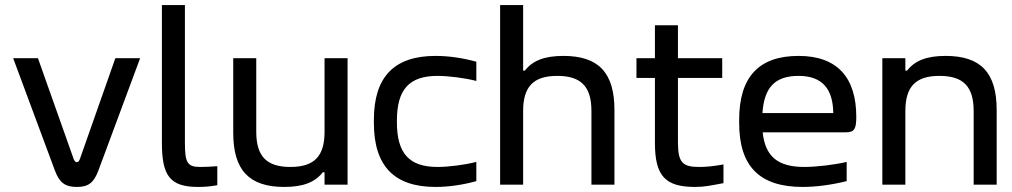

<svg xmlns="http://www.w3.org/2000/svg" viewBox="-20 -730 4000 759"><path d="M32 -500 197 -56C215 -8 237 9 284 9C330 9 351 -8 369 -56L534 -500H436L296 -102C292 -90 287 -89 284 -89C280 -89 276 -90 271 -102L130 -500Z M771 -70C720 -70 711 -88 711 -166V-710H620V-166C620 -36 651 9 763 9C789 9 814 7 839 2V-73C816 -71 787 -70 771 -70Z M1354 0V-500H1263V-209C1263 -112 1222 -70 1128 -70C1034 -70 993 -112 993 -209V-500H902V-205C902 -57 965 9 1104 9C1179 9 1226 -10 1256 -49H1263V0Z M1458 -256V-244C1458 -74 1538 9 1702 9C1753 9 1809 1 1863 -14V-90C1817 -78 1752 -70 1710 -70C1598 -70 1549 -123 1549 -247V-253C1549 -377 1598 -430 1710 -430C1752 -430 1817 -422 1863 -410V-486C1809 -501 1753 -509 1702 -509C1538 -509 1458 -426 1458 -256Z M1957 -710V0H2048V-291C2048 -388 2089 -430 2183 -430C2277 -430 2318 -388 2318 -291V0H2409V-295C2409 -443 2346 -509 2207 -509C2132 -509 2085 -490 2055 -451H2048V-710Z M2744 -70C2677 -70 2660 -88 2660 -169V-422H2835V-500H2660V-630H2569V-500H2496V-422H2569V-165C2569 -33 2611 9 2728 9C2766 9 2791 3 2840 -6V-80C2801 -73 2773 -70 2744 -70Z M3365 -268C3365 -422 3291 -509 3137 -509C2979 -509 2902 -425 2902 -256V-244C2902 -73 2982 9 3153 9C3205 9 3267 1 3327 -14V-90C3282 -79 3208 -70 3160 -70C3055 -70 3005 -111 2995 -207H3325C3358 -207 3365 -222 3365 -268ZM2994 -283C3001 -385 3044 -430 3137 -430C3230 -430 3273 -379 3274 -283Z M3468 -500V0H3559V-291C3559 -388 3600 -430 3694 -430C3788 -430 3829 -388 3829 -291V0H3920V-295C3920 -443 3857 -509 3718 -509C3643 -509 3596 -490 3566 -451H3559V-500Z"/></svg>

Font: LT Wave Alt
Style: Regular
Weight: 400
Designer: Daniel Lyons
Version: Version 2.5 (Glyphs App)